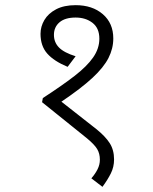

<svg xmlns="http://www.w3.org/2000/svg" viewBox="-20 -652 591 744"><path d="M273 -632Q338 -632 378.5 -597Q419 -562 419 -503Q419 -464 400.5 -427.5Q382 -391 338.5 -350.5Q295 -310 218 -258L353 -152Q388 -124 405 -97.5Q422 -71 422 -34Q422 -5 409.5 20Q397 45 377 72L334 39Q349 22 358 4Q367 -14 367 -33Q367 -57 356.5 -74.5Q346 -92 317 -116L143 -256L146 -272Q220 -320 268.5 -357.5Q317 -395 341 -429.5Q365 -464 365 -502Q365 -543 338.5 -563.5Q312 -584 273 -584Q232 -584 210.5 -565.5Q189 -547 189 -517Q189 -488 208.5 -468Q228 -448 273 -434L242 -393Q189 -415 163 -444.5Q137 -474 137 -521Q137 -549 152 -574.5Q167 -600 197.5 -616Q228 -632 273 -632Z"/></svg>

Font: RS Noto Sans Light
Style: Regular
Weight: 300
Designer: Monotype Design Team
Foundry: Monotype Imaging Inc.
Version: Version 3.10